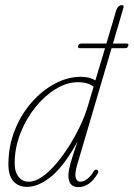

<svg xmlns="http://www.w3.org/2000/svg" viewBox="-20 -738 532 765"><path d="M291.5 -555Q294 -564.5 304 -564.5H404L442.5 -695Q449.5 -717.5 466 -717.5Q475.5 -717.5 471 -704L430 -564.5H484Q494.5 -564.5 491 -555.5Q488.5 -546 479 -546H424.5L287.5 -81.5Q277 -45.5 281.8 -29.8Q286.5 -14 300 -14Q313 -14 327.2 -24.8Q341.5 -35.5 351 -52Q359 -66 367.5 -61Q375.5 -56.5 368 -44.5Q351 -17 332.2 -4.8Q313.5 7.5 292.5 7.5Q252.5 7.5 252.5 -38.5Q252.5 -49.5 255.5 -64.5Q258.5 -79.5 266.2 -105.2Q274 -131 289 -174.5Q237 -79 186 -36.2Q135 6.5 87.5 6.5Q53 6.5 33.2 -16Q13.5 -38.5 13.5 -82.5Q13.5 -155 38.5 -218.2Q63.5 -281.5 105.5 -329.5Q147.5 -377.5 198.8 -404.8Q250 -432 302 -432Q337.5 -432 360 -417.5L398.5 -546H299Q288 -546 291.5 -555ZM38.5 -92.5Q37.5 -55 53.2 -34.5Q69 -14 94 -14Q120 -14 148.2 -33.8Q176.5 -53.5 204.2 -86.2Q232 -119 256.5 -158.2Q281 -197.5 299.8 -237.2Q318.5 -277 328.5 -310.5L353 -392.5Q330.5 -410.5 290.5 -410.5Q246.5 -410.5 202.2 -383.5Q158 -356.5 121.2 -311Q84.5 -265.5 62 -208.8Q39.5 -152 38.5 -92.5Z"/></svg>

Font: Fraunces 144pt S100 Thin
Style: Italic
Weight: 100
Italic angle: -16°
Version: Version 1.000; ttfautohint (v1.8.3)